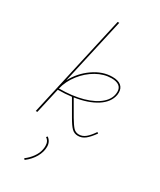

<svg xmlns="http://www.w3.org/2000/svg" viewBox="-246 -789 962 1156"><g transform="rotate(30 235.0 -211.0)"><path d="M443 -70Q416 -32 393.5 -14.5Q371 3 344 3Q318 3 300.5 -14.5Q283 -32 259 -74L196 -183Q151 -177 101 -177L61 0H50L209 -711H220L117 -252Q154 -321 217.5 -365Q281 -409 348 -409Q388 -409 408 -392.5Q428 -376 428 -346Q428 -336 427 -330Q417 -274 358.5 -236.5Q300 -199 207 -185L269 -78Q292 -39 307 -23Q322 -7 345 -7Q370 -7 391 -24.5Q412 -42 435 -76ZM103 -187Q196 -187 267 -207Q338 -227 378 -263Q418 -299 418 -346Q418 -372 400 -385.5Q382 -399 348 -399Q295 -399 244 -370Q193 -341 155 -292.5Q117 -244 103 -187ZM132 281Q159 261 178.5 234Q198 207 203 180Q206 167 206 154Q206 120 182 105L189 97Q217 117 217 153Q217 189 196.5 225Q176 261 139 289Z"/></g></svg>

Font: Ysabeau Hairline
Style: Italic
Weight: 100
Italic angle: -12°
Designer: Christian Thalmann (Catharsis Fonts)
Version: Version 0.003